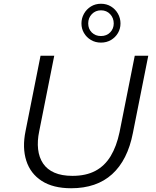

<svg xmlns="http://www.w3.org/2000/svg" viewBox="-20 -997 832 1023"><path d="M359 6Q263 6 202.5 -33Q142 -72 120 -141Q98 -210 116 -298L196 -700H269L189 -298Q178 -246 183 -202Q188 -158 209.5 -126Q231 -94 270 -77Q309 -60 366 -60Q438 -60 488 -86.5Q538 -113 569.5 -165Q601 -217 617 -293L698 -700H770L688 -288Q660 -144 577.5 -69Q495 6 359 6ZM518 -770Q488 -770 464.5 -784Q441 -798 427.5 -821Q414 -844 414 -872Q414 -900 427.5 -924Q441 -948 464.5 -962.5Q488 -977 518 -977Q548 -977 571.5 -962.5Q595 -948 608.5 -924Q622 -900 622 -872Q622 -844 608.5 -821Q595 -798 571.5 -784Q548 -770 518 -770ZM518 -805Q548 -805 567 -824.5Q586 -844 586 -872Q586 -901 567 -921.5Q548 -942 518 -942Q489 -942 469.5 -922Q450 -902 450 -872Q450 -843 469 -824Q488 -805 518 -805Z"/></svg>

Font: MOST Montserrat
Style: Italic
Weight: 400
Italic angle: -11.3°
Designer: Julieta Ulanovsky
Foundry: Julieta Ulanovsky
Version: Version 8.000;March 11, 2024;FontCreator 15.0.0.2926 64-bit